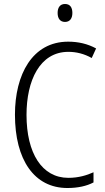

<svg xmlns="http://www.w3.org/2000/svg" viewBox="-20 -933 528 963"><path d="M306 -913C281 -913 269 -895 269 -868C269 -840 282 -823 306 -823C330 -823 343 -840 343 -868C343 -895 332 -913 306 -913ZM323 -673C363 -673 403 -663 440 -642L462 -690C420 -713 373 -724 322 -724C142 -724 55 -559 55 -358C55 -131 152 10 318 10C371 10 415 0 449 -18V-69C416 -54 374 -41 323 -41C190 -41 113 -165 113 -357C113 -528 179 -673 323 -673Z"/></svg>

Font: Noto Sans Devanagari Condensed Light
Style: Regular
Weight: 300
Width: 3
Designer: Jelle Bosma - Monotype Design Team
Foundry: Monotype Imaging Inc.
Version: Version 2.004